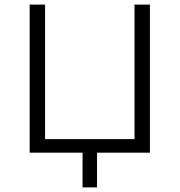

<svg xmlns="http://www.w3.org/2000/svg" viewBox="-20 -664 781 835"><path d="M632 0H402V151H339V0H109V-644H176V-59H565V-644H632Z"/></svg>

Font: Montserrat Ace
Style: Regular
Weight: 400
Designer: Julieta Ulanovsky
Foundry: Julieta Ulanovsky
Version: Version 1